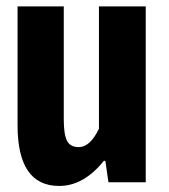

<svg xmlns="http://www.w3.org/2000/svg" viewBox="-20 -582 540 613"><path d="M168.9 11.7Q36.1 11.7 36.1 -181.6V-561.5H183.6V-200.2Q183.6 -153.3 193.8 -132.8Q204.1 -112.3 231.4 -112.3Q267.6 -112.3 295.9 -170.9V-561.5H445.3V0H326.2L316.4 -68.4H311.5Q247.1 11.7 168.9 11.7Z"/></svg>

Font: GenEi Gothic M Regular
Style: Bold
Weight: 700
Designer: o_tamon (Modified); [Source Han Sans]
Ryoko NISHIZUKA  (kana & ideographs); Paul D. Hunt (Latin, Greek & Cyrillic); Wenl
Version: Version 1.1a;Original Version 1.004